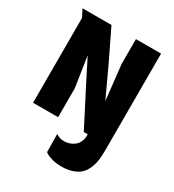

<svg xmlns="http://www.w3.org/2000/svg" viewBox="-138 -472 638 704"><g transform="rotate(30 180.5 -120.5)"><path d="M228 150.7Q255 150.7 275 143.7Q295 136.7 307 125.2Q319 113.7 326.3 96.2Q333.7 78.7 336.2 60.5Q338.7 42.3 338.7 19V-390.7H232.3V-286L248.7 -137.7L190 -264L128.7 -390.7H6L22.3 -359.3V0H128.3V-123L108.7 -251L157.7 -154.3L237 0H253.7V5.3Q253.7 18.7 249.2 29.5Q244.7 40.3 238 46.8Q231.3 53.3 222.7 57.7Q214 62 206.2 63.7Q198.3 65.3 191.3 65.3Q180.7 65.3 174 63.3Q167.3 61.3 156.3 55.3L157.3 131Q164.3 137.7 184 144.2Q203.7 150.7 228 150.7Z"/></g></svg>

Font: Jomhuria
Style: Regular
Weight: 400
Designer: Arabic design by Kourosh Beigpour, Latin design by Eben Sorkin, engineering by Lasse Fister and Khaled Hosney
Version: Version 1.0000